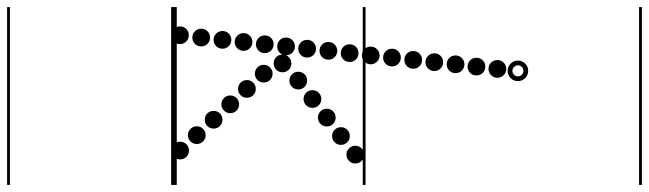

<svg xmlns="http://www.w3.org/2000/svg" viewBox="-670 -704 1832 542"><g transform="rotate(90 246.0 -433.0)"><path d="M411.5 -495Q401 -495 393.8 -502.2Q386.5 -509.5 386.5 -520Q386.5 -530.5 393.8 -537.8Q401 -545 411.5 -545Q422 -545 429.2 -537.8Q436.5 -530.5 436.5 -520Q436.5 -509.5 429.2 -502.2Q422 -495 411.5 -495ZM359 -454.5Q348.5 -454.5 341.2 -461.8Q334 -469 334 -479.5Q334 -490 341.2 -497.2Q348.5 -504.5 359 -504.5Q369.5 -504.5 376.8 -497.2Q384 -490 384 -479.5Q384 -469 376.8 -461.8Q369.5 -454.5 359 -454.5ZM307 -414.5Q296.5 -414.5 289.2 -421.8Q282 -429 282 -439.5Q282 -450 289.2 -457.2Q296.5 -464.5 307 -464.5Q317.5 -464.5 324.8 -457.2Q332 -450 332 -439.5Q332 -429 324.8 -421.8Q317.5 -414.5 307 -414.5ZM254.5 -374Q244 -374 236.8 -381.2Q229.5 -388.5 229.5 -399Q229.5 -409.5 236.8 -416.8Q244 -424 254.5 -424Q265 -424 272.2 -416.8Q279.5 -409.5 279.5 -399Q279.5 -388.5 272.2 -381.2Q265 -374 254.5 -374ZM202.5 -334Q192 -334 184.8 -341.2Q177.5 -348.5 177.5 -359Q177.5 -369.5 184.8 -376.8Q192 -384 202.5 -384Q213 -384 220.2 -376.8Q227.5 -369.5 227.5 -359Q227.5 -348.5 220.2 -341.2Q213 -334 202.5 -334ZM154 -289.5Q143.5 -289.5 136.2 -296.8Q129 -304 129 -314.5Q129 -325 136.2 -332.2Q143.5 -339.5 154 -339.5Q164.5 -339.5 171.8 -332.2Q179 -325 179 -314.5Q179 -304 171.8 -296.8Q164.5 -289.5 154 -289.5ZM183 -236.5Q172.5 -236.5 165.2 -243.8Q158 -251 158 -261.5Q158 -272 165.2 -279.2Q172.5 -286.5 183 -286.5Q193.5 -286.5 200.8 -279.2Q208 -272 208 -261.5Q208 -251 200.8 -243.8Q193.5 -236.5 183 -236.5ZM226 -189Q215.5 -189 208.2 -196.2Q201 -203.5 201 -214Q201 -224.5 208.2 -231.8Q215.5 -239 226 -239Q236.5 -239 243.8 -231.8Q251 -224.5 251 -214Q251 -203.5 243.8 -196.2Q236.5 -189 226 -189ZM269.5 -142Q259 -142 251.8 -149.2Q244.5 -156.5 244.5 -167Q244.5 -177.5 251.8 -184.8Q259 -192 269.5 -192Q280 -192 287.2 -184.8Q294.5 -177.5 294.5 -167Q294.5 -156.5 287.2 -149.2Q280 -142 269.5 -142ZM313 -95Q302.5 -95 295.2 -102.2Q288 -109.5 288 -120Q288 -130.5 295.2 -137.8Q302.5 -145 313 -145Q323.5 -145 330.8 -137.8Q338 -130.5 338 -120Q338 -109.5 330.8 -102.2Q323.5 -95 313 -95ZM356.5 -47.5Q346 -47.5 338.8 -54.8Q331.5 -62 331.5 -72.5Q331.5 -83 338.8 -90.2Q346 -97.5 356.5 -97.5Q367 -97.5 374.2 -90.2Q381.5 -83 381.5 -72.5Q381.5 -62 374.2 -54.8Q367 -47.5 356.5 -47.5ZM400 -0.5Q389.5 -0.5 382.2 -7.8Q375 -15 375 -25.5Q375 -36 382.2 -43.2Q389.5 -50.5 400 -50.5Q410.5 -50.5 417.8 -43.2Q425 -36 425 -25.5Q425 -15 417.8 -7.8Q410.5 -0.5 400 -0.5ZM169.5 -896Q159 -896 151.8 -903.2Q144.5 -910.5 144.5 -921Q144.5 -931.5 151.8 -938.8Q159 -946 169.5 -946Q180 -946 187.2 -938.8Q194.5 -931.5 194.5 -921Q194.5 -910.5 187.2 -903.2Q180 -896 169.5 -896ZM163 -837Q152.5 -837 145.2 -844.2Q138 -851.5 138 -862Q138 -872.5 145.2 -879.8Q152.5 -887 163 -887Q173.5 -887 180.8 -879.8Q188 -872.5 188 -862Q188 -851.5 180.8 -844.2Q173.5 -837 163 -837ZM156.5 -778Q146 -778 138.8 -785.2Q131.5 -792.5 131.5 -803Q131.5 -813.5 138.8 -820.8Q146 -828 156.5 -828Q167 -828 174.2 -820.8Q181.5 -813.5 181.5 -803Q181.5 -792.5 174.2 -785.2Q167 -778 156.5 -778ZM150.5 -718Q140 -718 132.8 -725.2Q125.5 -732.5 125.5 -743Q125.5 -753.5 132.8 -760.8Q140 -768 150.5 -768Q161 -768 168.2 -760.8Q175.5 -753.5 175.5 -743Q175.5 -732.5 168.2 -725.2Q161 -718 150.5 -718ZM144 -658.5Q133.5 -658.5 126.2 -665.8Q119 -673 119 -683.5Q119 -694 126.2 -701.2Q133.5 -708.5 144 -708.5Q154.5 -708.5 161.8 -701.2Q169 -694 169 -683.5Q169 -673 161.8 -665.8Q154.5 -658.5 144 -658.5ZM137.5 -598.5Q127 -598.5 119.8 -605.8Q112.5 -613 112.5 -623.5Q112.5 -634 119.8 -641.2Q127 -648.5 137.5 -648.5Q148 -648.5 155.2 -641.2Q162.5 -634 162.5 -623.5Q162.5 -613 155.2 -605.8Q148 -598.5 137.5 -598.5ZM131.5 -538.5Q121 -538.5 113.8 -545.8Q106.5 -553 106.5 -563.5Q106.5 -574 113.8 -581.2Q121 -588.5 131.5 -588.5Q142 -588.5 149.2 -581.2Q156.5 -574 156.5 -563.5Q156.5 -553 149.2 -545.8Q142 -538.5 131.5 -538.5ZM125 -479Q114.5 -479 107.2 -486.2Q100 -493.5 100 -504Q100 -514.5 107.2 -521.8Q114.5 -529 125 -529Q135.5 -529 142.8 -521.8Q150 -514.5 150 -504Q150 -493.5 142.8 -486.2Q135.5 -479 125 -479ZM118.5 -419Q108 -419 100.8 -426.2Q93.5 -433.5 93.5 -444Q93.5 -454.5 100.8 -461.8Q108 -469 118.5 -469Q129 -469 136.2 -461.8Q143.5 -454.5 143.5 -444Q143.5 -433.5 136.2 -426.2Q129 -419 118.5 -419ZM112.5 -359Q102 -359 94.8 -366.2Q87.5 -373.5 87.5 -384Q87.5 -394.5 94.8 -401.8Q102 -409 112.5 -409Q123 -409 130.2 -401.8Q137.5 -394.5 137.5 -384Q137.5 -373.5 130.2 -366.2Q123 -359 112.5 -359ZM106 -299.5Q95.5 -299.5 88.2 -306.8Q81 -314 81 -324.5Q81 -335 88.2 -342.2Q95.5 -349.5 106 -349.5Q116.5 -349.5 123.8 -342.2Q131 -335 131 -324.5Q131 -314 123.8 -306.8Q116.5 -299.5 106 -299.5ZM100 -239.5Q89.5 -239.5 82.2 -246.8Q75 -254 75 -264.5Q75 -275 82.2 -282.2Q89.5 -289.5 100 -289.5Q110.5 -289.5 117.8 -282.2Q125 -275 125 -264.5Q125 -254 117.8 -246.8Q110.5 -239.5 100 -239.5ZM93.5 -179.5Q83 -179.5 75.8 -186.8Q68.5 -194 68.5 -204.5Q68.5 -215 75.8 -222.2Q83 -229.5 93.5 -229.5Q104 -229.5 111.2 -222.2Q118.5 -215 118.5 -204.5Q118.5 -194 111.2 -186.8Q104 -179.5 93.5 -179.5ZM87.5 -120Q77 -120 69.8 -127.2Q62.5 -134.5 62.5 -145Q62.5 -155.5 69.8 -162.8Q77 -170 87.5 -170Q98 -170 105.2 -162.8Q112.5 -155.5 112.5 -145Q112.5 -134.5 105.2 -127.2Q98 -120 87.5 -120ZM81 -60Q70.5 -60 63.2 -67.2Q56 -74.5 56 -85Q56 -95.5 63.2 -102.8Q70.5 -110 81 -110Q91.5 -110 98.8 -102.8Q106 -95.5 106 -85Q106 -74.5 98.8 -67.2Q91.5 -60 81 -60ZM74.5 0Q64 0 56.8 -7.2Q49.5 -14.5 49.5 -25Q49.5 -35.5 56.8 -42.8Q64 -50 74.5 -50Q85 -50 92.2 -42.8Q99.5 -35.5 99.5 -25Q99.5 -14.5 92.2 -7.2Q85 0 74.5 0ZM175 -950Q163 -950 154.5 -958.5Q146 -967 146 -979Q146 -991 154.5 -999.5Q163 -1008 175 -1008Q187 -1008 195.5 -999.5Q204 -991 204 -979Q204 -967 195.5 -958.5Q187 -950 175 -950ZM175 -963.5Q181.5 -963.5 186 -968.2Q190.5 -973 190.5 -979.5Q190.5 -985.5 186 -990Q181.5 -994.5 175 -994.5Q168.5 -994.5 164 -990Q159.5 -985.5 159.5 -979.5Q159.5 -973 164 -968.2Q168.5 -963.5 175 -963.5ZM-5 455H497V463H-5ZM-5 -16H497V0H-5ZM-5 -549H497V-541H-5ZM-5 -1329H497V-1321H-5Z"/></g></svg>

Font: Edu SA Dotted Guide
Style: Regular
Weight: 400
Designer: Tina and Corey Anderson, Eben Sorkin, Mirko Velimirovic
Foundry: Google for Education
Version: Version 2.000